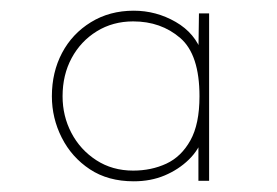

<svg xmlns="http://www.w3.org/2000/svg" viewBox="-20 -741 517 359"><path d="M230 -402Q182 -402 148 -424.5Q114 -447 95.5 -483.5Q77 -520 77 -561Q77 -606 96 -642Q115 -678 150 -699.5Q185 -721 230 -721Q272 -721 308.5 -700Q345 -679 358 -641L351 -644L352 -716H371V-403H351V-478L359 -484Q352 -461 333 -442.5Q314 -424 288 -413Q262 -402 230 -402ZM229 -422Q263 -422 291 -435Q319 -448 336 -478.5Q353 -509 353 -561Q353 -639 317 -670Q281 -701 229 -701Q191 -701 161 -682.5Q131 -664 114 -632.5Q97 -601 97 -561Q97 -524 113.5 -492.5Q130 -461 160 -441.5Q190 -422 229 -422Z"/></svg>

Font: Lexend Peta Thin
Style: Regular
Weight: 250
Version: Version 1.007